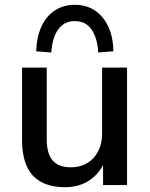

<svg xmlns="http://www.w3.org/2000/svg" viewBox="-20 -772 624 801"><path d="M252 9Q192 9 151.5 -13Q111 -35 91.5 -79Q72 -123 72 -189V-490H175V-190Q175 -152 185.5 -126Q196 -100 218.5 -87Q241 -74 276 -74Q315 -74 344 -91.5Q373 -109 389.5 -141Q406 -173 406 -214V-490H510V0H410V-107H421Q399 -51 355 -21Q311 9 252 9ZM194 -553 131 -558Q133 -618 153 -661.5Q173 -705 209 -728.5Q245 -752 292 -752Q340 -752 375.5 -728.5Q411 -705 431.5 -661.5Q452 -618 453 -558L390 -553Q386 -615 361.5 -649.5Q337 -684 292 -684Q248 -684 223 -649.5Q198 -615 194 -553Z"/></svg>

Font: Nunito Sans 11pt SemiBold
Style: Regular
Weight: 600
Version: Version 3.101;gftools[0.9.27]